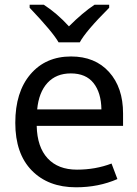

<svg xmlns="http://www.w3.org/2000/svg" viewBox="-20 -786 584 816"><path d="M229 -606Q204 -650 106 -753V-766H166Q223 -729 273 -674Q332 -733 382 -766H444V-753Q344 -653 319 -606ZM282 -546Q384 -546 443.5 -480Q503 -414 503 -304V-251H136Q138 -161 182.5 -113Q227 -65 307 -65Q386 -65 454 -91L479 -25Q399 10 303 10Q185 10 115 -61.5Q45 -133 45 -264Q45 -395 109.5 -470.5Q174 -546 282 -546ZM281 -474Q219 -474 182 -434Q145 -394 138 -321H411Q410 -392 377.5 -433Q345 -474 281 -474Z"/></svg>

Font: Advent Sans Logo
Style: Regular
Weight: 400
Designer: Types & Symbols
Foundry: Types & Symbols
Version: Version 1.002